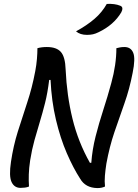

<svg xmlns="http://www.w3.org/2000/svg" viewBox="-20 -949 705 980"><path d="M128 3Q119 7 107.5 8.5Q96 10 85 10Q53 10 39 -20Q25 -50 36 -123Q48 -204 71 -277.5Q94 -351 119 -426Q144 -501 160 -586Q166 -618 168.5 -648Q171 -678 171 -703Q192 -709 219 -709Q269 -709 291 -683.5Q313 -658 315 -594Q321 -462 350 -343Q379 -224 439 -118H446Q451 -186 468 -253Q485 -320 507 -387.5Q529 -455 548 -525Q574 -619 574 -703Q582 -705 592 -707Q602 -709 615 -709Q648 -709 660 -679.5Q672 -650 657 -577Q641 -494 615 -421Q589 -348 564 -274.5Q539 -201 523 -114Q518 -82 515.5 -52.5Q513 -23 516 3Q500 11 477 11Q416 10 389 -37Q354 -91 321 -167Q288 -243 265.5 -338Q243 -433 238 -541H231Q223 -475 210 -423.5Q197 -372 183 -326Q169 -280 156 -233.5Q143 -187 134 -131Q128 -91 127 -59Q126 -27 128 3ZM525 -929Q566 -931 593 -920Q604 -916 604.5 -906.5Q605 -897 599 -886Q561 -822 484 -785Q468 -777 454.5 -774Q441 -771 424 -771Q389 -771 368 -789Q423 -819 462 -852.5Q501 -886 525 -929Z"/></svg>

Font: Recursive Sn Csl St
Style: Italic
Weight: 400
Italic angle: -15°
Version: Version 1.079;hotconv 1.0.112;makeotfexe 2.5.65598; ttfautoh